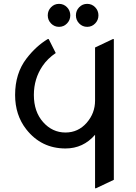

<svg xmlns="http://www.w3.org/2000/svg" viewBox="-20 -960 710 999"><path d="M474.6 19.5V-258.8Q413.1 -187.5 320.8 -187.5Q194.8 -187.5 116.7 -287.1Q58.6 -361.3 58.6 -465.8Q58.6 -578.1 117.7 -655.3Q167 -719.7 228.5 -756.8H233.4L270 -684.1Q227.5 -655.3 201.7 -617.2Q156.2 -550.3 156.2 -465.8Q156.2 -378.9 204.3 -324.7Q252.4 -270.5 320.8 -270.5Q386.7 -270.5 431.2 -321.3Q474.6 -371.1 474.6 -436.5V-712.9L567.4 -756.8H572.3V-24.4L479.5 19.5ZM392.1 -837.9Q375 -855.5 375 -880.1Q375 -904.8 392.1 -922.4Q409.2 -939.9 433.6 -939.9Q458 -939.9 475.1 -922.4Q492.2 -904.8 492.2 -880.1Q492.2 -855.5 475.1 -837.9Q458 -820.3 433.6 -820.3Q409.2 -820.3 392.1 -837.9ZM245.6 -837.9Q228.5 -855.5 228.5 -880.1Q228.5 -904.8 245.6 -922.4Q262.7 -939.9 287.1 -939.9Q311.5 -939.9 328.6 -922.4Q345.7 -904.8 345.7 -880.1Q345.7 -855.5 328.6 -837.9Q311.5 -820.3 287.1 -820.3Q262.7 -820.3 245.6 -837.9Z"/></svg>

Font: Nova Oval
Style: Book
Weight: 400
Version: Version 2.000